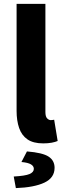

<svg xmlns="http://www.w3.org/2000/svg" viewBox="-20 -720 326 979"><path d="M200.1 11.1Q149.6 11.1 120.1 -9.3Q90.5 -29.7 77.6 -67.2Q64.6 -104.6 64.6 -154.9V-700.4H211.5V-148.9Q211.5 -125.2 220.4 -116.4Q229.2 -107.5 238.6 -107.5Q243.2 -107.5 246.7 -108Q250.2 -108.5 256.2 -109.5L274 -1.1Q262.3 4 243.7 7.6Q225.2 11.1 200.1 11.1ZM60.9 239.1 50 180.1Q108.6 176.8 130.5 167.4Q152.5 158 152.5 140.9Q152.5 126.8 137.6 118Q122.8 109.1 89.3 106.1L117.4 52.1Q197.8 58.6 228 78.7Q258.3 98.7 258.3 135.6Q258.3 186.7 206.4 211.2Q154.5 235.7 60.9 239.1Z"/></svg>

Font: Source Sans 3 VF
Style: Regular
Weight: 200
Designer: Paul D. Hunt
Foundry: Adobe
Version: Version 3.046;hotconv 1.0.118;makeotfexe 2.5.65603